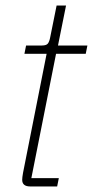

<svg xmlns="http://www.w3.org/2000/svg" viewBox="-20 -672 335 692"><path d="M89 0Q60 0 60 -24Q60 -32 63 -49L148 -478H68L74 -508H131Q147 -508 152.5 -515Q158 -522 161 -538L184 -652H218L189 -508H295L289 -478H182L93 -30H192L186 0Z"/></svg>

Font: IBM Plex Sans Cond ExtLt
Style: Italic
Weight: 200
Width: 3
Italic angle: -11°
Designer: Mike Abbink, Paul van der Laan, Pieter van Rosmalen
Foundry: Bold Monday
Version: Version 1.3